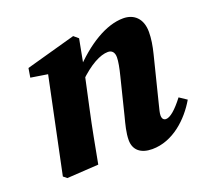

<svg xmlns="http://www.w3.org/2000/svg" viewBox="-95 -614 797 742"><g transform="rotate(-20 303.0 -242.5)"><path d="M338.1 -48.5C338.1 -8.3 365 15.2 412.6 15.2C497.9 15.2 567.2 -50.7 606.2 -117.7L575.7 -138.1C544.1 -96.7 519.1 -75.9 502 -75.9C492.2 -75.9 486.3 -82.9 486.3 -96.2C486.3 -106.2 490.2 -120 495 -139.3L542.2 -327.9C550.2 -359.5 554.8 -388.2 554.8 -415.1C554.8 -471.2 522 -498.5 478.6 -498.5C408.2 -498.5 326.6 -448.6 251 -366.9L251 -322.7C302.9 -373.6 347.3 -396.5 378.8 -396.5C394.3 -396.5 405.1 -386.9 405.1 -365.3C405.1 -348.9 400 -321.7 392 -290.6L354.8 -141C346.9 -110.8 338.1 -78 338.1 -48.5ZM195.3 0C209 -72.4 221.7 -142.9 237.5 -214.3L269.2 -360.7L292.7 -484.2L274 -500L69.6 -443.2L63.4 -405.6L189.9 -385.6L136.9 -414.7L51 -3.6L65.4 8L195.3 0Z"/></g></svg>

Font: Source Serif Variable
Style: Italic
Weight: 389
Italic angle: -12°
Designer: Frank Grießhammer
Foundry: Adobe Systems Incorporated
Version: Version 3.001;hotconv 1.0.111;makeotfexe 2.5.65597